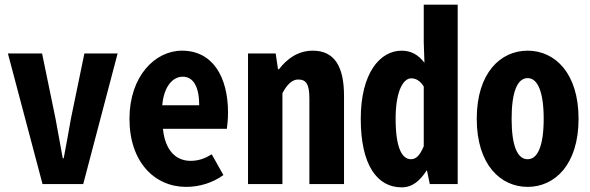

<svg xmlns="http://www.w3.org/2000/svg" viewBox="-20 -792 2540 826"><path d="M163 0H338L486 -562H343L285 -281C275 -224 265 -168 254 -111H250C240 -168 229 -224 219 -281L161 -562H14Z M781 12C839 12 896 -6 941 -39L891 -128C861 -110 834 -100 800 -100C735 -100 690 -147 681 -238H956C958 -252 961 -280 961 -307C961 -463 894 -574 763 -574C646 -574 537 -463 537 -281C537 -95 645 12 781 12ZM678 -339C685 -420 723 -462 766 -462C814 -462 837 -415 837 -339Z M1047 0H1195V-391C1215 -429 1237 -450 1263 -450C1299 -450 1311 -427 1311 -367V0H1460V-380C1460 -504 1420 -574 1326 -574C1261 -574 1214 -538 1180 -494H1176L1166 -562H1047Z M1708 14C1755 14 1787 -15 1815 -58H1817L1829 0H1949V-772H1803V-611L1806 -522C1780 -556 1749 -574 1708 -574C1615 -574 1532 -478 1532 -281C1532 -81 1603 14 1708 14ZM1748 -107C1709 -107 1682 -157 1682 -281C1682 -403 1716 -455 1749 -455C1769 -455 1787 -445 1803 -420V-163C1786 -122 1769 -107 1748 -107Z M2250 12C2367 12 2469 -84 2469 -281C2469 -478 2367 -574 2250 -574C2133 -574 2031 -478 2031 -281C2031 -84 2133 12 2250 12ZM2250 -107C2206 -107 2181 -164 2181 -281C2181 -397 2206 -456 2250 -456C2293 -456 2319 -397 2319 -281C2319 -164 2293 -107 2250 -107Z"/></svg>

Font: Noto Sans Mono CJK SC
Style: Bold
Weight: 700
Designer: Ryoko NISHIZUKA 西塚涼子 (kana, bopomofo & ideographs); Paul D. Hunt (Latin, Greek & Cyrillic); Sandoll Communications 산돌커뮤니
Foundry: Adobe
Version: Version 2.004;hotconv 1.0.118;makeotfexe 2.5.65603